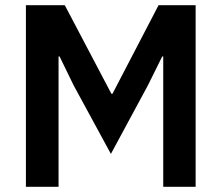

<svg xmlns="http://www.w3.org/2000/svg" viewBox="-20 -721 856 741"><path d="M610 -503H606L551 -392L408 -127L264 -392L210 -503H206V0H80V-701H230L410 -359H414L592 -701H735V0H610Z"/></svg>

Font: MSTAGE SemiBold
Style: Regular
Weight: 600
Designer: Ninad Kale (Devanagari), Jonny Pinhorn (Latin)
Foundry: Indian Type Foundry
Version: 4.004